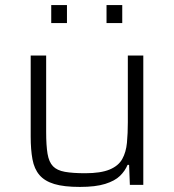

<svg xmlns="http://www.w3.org/2000/svg" viewBox="-20 -729 685 757"><path d="M295 8Q232 8 194 -3.5Q156 -15 135.5 -39Q115 -63 108 -101Q101 -139 101 -191V-510H162V-209Q162 -155 167.5 -122.5Q173 -90 189 -73.5Q205 -57 236 -51.5Q267 -46 316 -46Q377 -46 412 -60.5Q447 -75 462 -102Q477 -129 480.5 -166Q484 -203 484 -247V-510H545V0H492L489 -79H483Q473 -55 453 -35.5Q433 -16 395 -4Q357 8 295 8ZM182 -638V-709H244V-638ZM400 -638V-709H462V-638Z"/></svg>

Font: Saira SemiExpanded Light
Style: Regular
Weight: 300
Width: 6
Designer: Hector Gatti with collaboration of the Omnibus-Type team
Foundry: Omnibus-Type
Version: Version 1.101